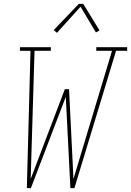

<svg xmlns="http://www.w3.org/2000/svg" viewBox="-20 -981 683 1001"><path d="M120 0 139 -716H84V-735H245V-716H160L140 -48L318 -516H340L363 -48L564 -716H482V-735H643V-716H585L368 0H347L323 -476L141 0ZM277 -810 260 -824 391 -961H414L499 -822L480 -812L400 -946Z"/></svg>

Font: Iosevka Slab Thin Extended
Style: Italic
Weight: 100
Width: 7
Italic angle: -9°
Monospace: yes
Designer: Belleve Invis
Foundry: Belleve Invis
Version: Version 11.1.0; ttfautohint (v1.8.3)